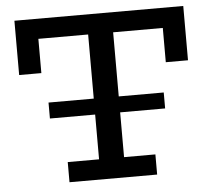

<svg xmlns="http://www.w3.org/2000/svg" viewBox="-50 -740 878 795"><g transform="rotate(-5 389.0 -343.0)"><path d="M149.4 -269.9V-336.2H628.3V-269.9ZM38.2 -460.3V-686H740V-460.3H647.7V-602.7H130.5V-460.3ZM207.2 0V-83.8H571.5V0ZM337.4 -52.6V-639.9H441.3V-52.6Z"/></g></svg>

Font: BioRhyme ExtraBold
Style: Regular
Weight: 800
Designer: Aoife Mooney
Foundry: Aoife Mooney Type
Version: Version 1.600;gftools[0.9.33]